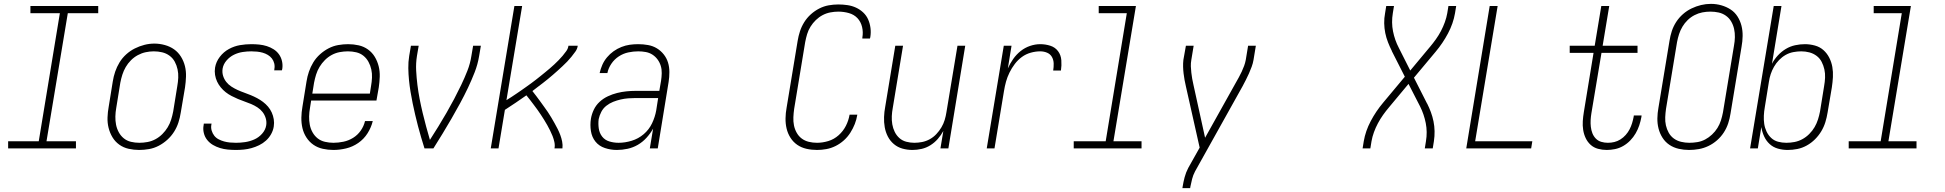

<svg xmlns="http://www.w3.org/2000/svg" viewBox="-20 -766 10040 991"><path d="M22 0V-37H180L289 -698H137V-735H487V-698H330L220 -37H372V0Z M698 8Q671 8 644 2Q617 -4 595.5 -19.5Q574 -35 560.5 -57.5Q547 -80 540.5 -106Q534 -132 535 -160Q536 -188 541 -215L562 -345Q566 -371 574.5 -396Q583 -421 597 -444Q611 -467 631.5 -485.5Q652 -504 676 -516Q700 -528 725.5 -534.5Q751 -541 777 -541Q804 -541 831 -533.5Q858 -526 879 -511Q900 -496 914 -473.5Q928 -451 934.5 -425Q941 -399 940 -370.5Q939 -342 935 -315L913 -185Q909 -159 901 -134Q893 -109 878.5 -86Q864 -63 843.5 -44.5Q823 -26 799 -13.5Q775 -1 749 3.5Q723 8 698 8ZM699 -29Q720 -29 741.5 -33Q763 -37 782.5 -47.5Q802 -58 818 -74Q834 -90 845.5 -109Q857 -128 863.5 -149Q870 -170 874 -191L895 -321Q899 -343 900 -365Q901 -387 896.5 -408Q892 -429 882 -447.5Q872 -466 855 -478.5Q838 -491 817 -496Q796 -501 774 -501Q753 -501 732 -496.5Q711 -492 691.5 -481.5Q672 -471 656 -455Q640 -439 629 -420Q618 -401 611.5 -380.5Q605 -360 601 -339L580 -209Q576 -187 575.5 -165Q575 -143 579 -122.5Q583 -102 593 -83.5Q603 -65 619 -52Q635 -39 656 -34Q677 -29 699 -29Z M1198 8Q1177 8 1156 6Q1135 4 1115.5 -2Q1096 -8 1079 -18Q1062 -28 1049.5 -43.5Q1037 -59 1032 -79.5Q1027 -100 1031 -120Q1031 -122 1031.5 -124Q1032 -126 1032 -128H1072Q1072 -127 1071.5 -125.5Q1071 -124 1071 -123Q1068 -107 1072.5 -92Q1077 -77 1086 -65.5Q1095 -54 1108.5 -47Q1122 -40 1136.5 -36Q1151 -32 1166.5 -30.5Q1182 -29 1198 -29Q1221 -29 1245 -32.5Q1269 -36 1292 -46Q1315 -56 1332.5 -75.5Q1350 -95 1354 -119Q1357 -138 1351.5 -156Q1346 -174 1335 -188Q1324 -202 1308.5 -212Q1293 -222 1276.5 -229Q1260 -236 1242.5 -242Q1225 -248 1208.5 -255Q1192 -262 1175.5 -270.5Q1159 -279 1145 -290Q1131 -301 1119.5 -315Q1108 -329 1100.5 -345Q1093 -361 1090 -379.5Q1087 -398 1090 -417Q1095 -447 1114.5 -472.5Q1134 -498 1161.5 -513Q1189 -528 1218.5 -533Q1248 -538 1277 -538Q1298 -538 1318 -536Q1338 -534 1357 -528Q1376 -522 1392.5 -511.5Q1409 -501 1420 -485.5Q1431 -470 1435.5 -450.5Q1440 -431 1437 -411Q1436 -409 1436 -407Q1436 -405 1435 -403H1395Q1396 -404 1396 -405.5Q1396 -407 1396 -409Q1399 -424 1395.5 -438.5Q1392 -453 1383.5 -464Q1375 -475 1362.5 -482.5Q1350 -490 1336 -494Q1322 -498 1307 -499.5Q1292 -501 1277 -501Q1255 -501 1232 -497.5Q1209 -494 1187.5 -483.5Q1166 -473 1149.5 -454Q1133 -435 1129 -412Q1126 -392 1131.5 -374.5Q1137 -357 1148 -343Q1159 -329 1174.5 -319Q1190 -309 1206.5 -301.5Q1223 -294 1240 -288Q1257 -282 1274 -275Q1291 -268 1307 -259.5Q1323 -251 1337.5 -240Q1352 -229 1363.5 -215.5Q1375 -202 1382.5 -185.5Q1390 -169 1393 -150.5Q1396 -132 1393 -113Q1390 -93 1379.5 -74Q1369 -55 1353 -40.5Q1337 -26 1317.5 -16.5Q1298 -7 1278 -1.5Q1258 4 1238 6Q1218 8 1198 8Z M1701 8Q1673 8 1646 2Q1619 -4 1597.5 -19Q1576 -34 1561.5 -56.5Q1547 -79 1541 -105Q1535 -131 1535.5 -159Q1536 -187 1541 -215L1562 -345Q1566 -371 1574.5 -396Q1583 -421 1597 -444Q1611 -467 1631.5 -485.5Q1652 -504 1676 -516.5Q1700 -529 1726 -533.5Q1752 -538 1777 -538Q1805 -538 1831.5 -532Q1858 -526 1879.5 -510.5Q1901 -495 1914.5 -472.5Q1928 -450 1934.5 -424Q1941 -398 1940 -370Q1939 -342 1935 -315L1923 -247H1586L1580 -209Q1576 -187 1575.5 -165Q1575 -143 1579 -122Q1583 -101 1593.5 -82.5Q1604 -64 1620 -51.5Q1636 -39 1657.5 -34Q1679 -29 1701 -29Q1726 -29 1752.5 -34.5Q1779 -40 1802.5 -54.5Q1826 -69 1842 -92Q1858 -115 1864 -141H1904Q1896 -108 1877 -78Q1858 -48 1829 -28Q1800 -8 1766.5 0Q1733 8 1701 8ZM1889 -283 1895 -321Q1899 -343 1900 -365Q1901 -387 1896.5 -407.5Q1892 -428 1882 -446.5Q1872 -465 1856 -478Q1840 -491 1819 -496Q1798 -501 1776 -501Q1755 -501 1733.5 -497Q1712 -493 1692.5 -482.5Q1673 -472 1657 -456Q1641 -440 1629.5 -421Q1618 -402 1611.5 -381Q1605 -360 1601 -339L1592 -283Z M2171 0Q2162 -29 2153.5 -57.5Q2145 -86 2137.5 -115Q2130 -144 2123 -173.5Q2116 -203 2110 -232.5Q2104 -262 2099 -292Q2094 -322 2091 -352.5Q2088 -383 2087.5 -414.5Q2087 -446 2092 -477L2101 -530H2141L2132 -477Q2126 -439 2128 -401.5Q2130 -364 2134.5 -327.5Q2139 -291 2146 -255Q2153 -219 2161.5 -183.5Q2170 -148 2179.5 -113Q2189 -78 2199 -44Q2221 -78 2242.5 -113Q2264 -148 2284.5 -183.5Q2305 -219 2324 -255Q2343 -291 2360.5 -327.5Q2378 -364 2392.5 -401Q2407 -438 2413 -477L2422 -530H2462L2453 -477Q2446 -434 2430 -393Q2414 -352 2395 -312Q2376 -272 2354.5 -232.5Q2333 -193 2310.5 -154Q2288 -115 2264.5 -76.5Q2241 -38 2217 0Z M2513 0 2635 -735H2675L2594 -249Q2607 -257 2620 -265.5Q2633 -274 2645.5 -282.5Q2658 -291 2671 -300Q2684 -309 2696.5 -318Q2709 -327 2721.5 -336Q2734 -345 2746 -354.5Q2758 -364 2770 -373.5Q2782 -383 2794 -393Q2806 -403 2818 -413Q2830 -423 2841 -433.5Q2852 -444 2863 -455Q2874 -466 2884 -478Q2894 -490 2903 -502.5Q2912 -515 2914 -530H2962Q2960 -514 2950 -500Q2940 -486 2929.5 -473Q2919 -460 2907.5 -448Q2896 -436 2883.5 -424.5Q2871 -413 2858.5 -401.5Q2846 -390 2833.5 -379.5Q2821 -369 2808 -358Q2795 -347 2781.5 -337Q2768 -327 2754.5 -316.5Q2741 -306 2728 -296Q2738 -283 2748.5 -269.5Q2759 -256 2768.5 -242.5Q2778 -229 2788 -215.5Q2798 -202 2807.5 -188Q2817 -174 2825.5 -159.5Q2834 -145 2842.5 -130Q2851 -115 2858.5 -100Q2866 -85 2872 -69Q2878 -53 2881.5 -35.5Q2885 -18 2883 0H2842Q2845 -16 2841.5 -32.5Q2838 -49 2832 -64Q2826 -79 2819 -93Q2812 -107 2804.5 -120.5Q2797 -134 2788.5 -147.5Q2780 -161 2771.5 -174Q2763 -187 2754 -199.5Q2745 -212 2735.5 -224.5Q2726 -237 2716.5 -249.5Q2707 -262 2697 -274Q2670 -255 2642 -236Q2614 -217 2586 -199L2553 0Z M3164 8Q3132 8 3102 -2Q3072 -12 3053.5 -35Q3035 -58 3030 -89.5Q3025 -121 3030 -153Q3034 -177 3045 -200Q3056 -223 3075 -240.5Q3094 -258 3117.5 -269Q3141 -280 3165 -286Q3189 -292 3213 -294.5Q3237 -297 3261 -297H3383L3392 -349Q3395 -368 3395.5 -388Q3396 -408 3390.5 -426Q3385 -444 3374 -459Q3363 -474 3347.5 -484Q3332 -494 3313 -497.5Q3294 -501 3274 -501Q3249 -501 3223 -495.5Q3197 -490 3174 -475Q3151 -460 3135.5 -437Q3120 -414 3115 -389H3075Q3080 -411 3089 -431.5Q3098 -452 3113 -470Q3128 -488 3147 -501.5Q3166 -515 3187.5 -523.5Q3209 -532 3230.5 -535Q3252 -538 3274 -538Q3300 -538 3325 -533.5Q3350 -529 3370.5 -516.5Q3391 -504 3406 -485Q3421 -466 3428 -443Q3435 -420 3435 -394Q3435 -368 3431 -343L3375 0H3334L3351 -102Q3337 -77 3317 -55Q3297 -33 3272 -18.5Q3247 -4 3219 2Q3191 8 3164 8ZM3173 -29Q3206 -29 3240.5 -39.5Q3275 -50 3302.5 -73.5Q3330 -97 3345.5 -129.5Q3361 -162 3367 -196L3377 -260H3261Q3242 -260 3222.5 -258.5Q3203 -257 3183.5 -252.5Q3164 -248 3145 -240.5Q3126 -233 3109.5 -220Q3093 -207 3083.5 -188.5Q3074 -170 3070 -151Q3067 -127 3070.5 -103Q3074 -79 3088 -61Q3102 -43 3125 -36Q3148 -29 3173 -29Z M4197 8Q4169 8 4142.5 2Q4116 -4 4095 -18.5Q4074 -33 4060 -55Q4046 -77 4040 -102.5Q4034 -128 4034.5 -155.5Q4035 -183 4040 -210L4097 -555Q4101 -580 4109 -604.5Q4117 -629 4131 -651.5Q4145 -674 4165 -692Q4185 -710 4208.5 -722Q4232 -734 4257 -738.5Q4282 -743 4307 -743Q4331 -743 4354.5 -739.5Q4378 -736 4398.5 -726.5Q4419 -717 4435.5 -701.5Q4452 -686 4461 -665.5Q4470 -645 4473 -621.5Q4476 -598 4472 -574Q4471 -572 4471 -570.5Q4471 -569 4470 -567H4431Q4431 -568 4431 -569.5Q4431 -571 4431 -572Q4436 -600 4429.5 -627Q4423 -654 4405.5 -672.5Q4388 -691 4361.5 -698.5Q4335 -706 4307 -706Q4287 -706 4266 -702Q4245 -698 4226 -688Q4207 -678 4191 -662.5Q4175 -647 4163.5 -628.5Q4152 -610 4146 -590Q4140 -570 4136 -549L4079 -204Q4076 -183 4075 -161Q4074 -139 4078 -119Q4082 -99 4092 -81Q4102 -63 4118 -51Q4134 -39 4154.5 -34Q4175 -29 4197 -29Q4226 -29 4255.5 -38Q4285 -47 4308.5 -68Q4332 -89 4346 -116.5Q4360 -144 4365 -174H4405Q4401 -149 4392 -126Q4383 -103 4369 -81Q4355 -59 4335.5 -41.5Q4316 -24 4293 -12.5Q4270 -1 4245.5 3.5Q4221 8 4197 8Z M4690 8Q4663 8 4638 1Q4613 -6 4593.5 -22.5Q4574 -39 4562.5 -61.5Q4551 -84 4546.5 -109.5Q4542 -135 4543 -162Q4544 -189 4549 -215L4601 -530H4641L4588 -209Q4584 -188 4583 -166.5Q4582 -145 4585.5 -124.5Q4589 -104 4598 -85.5Q4607 -67 4622 -53.5Q4637 -40 4657.5 -34.5Q4678 -29 4699 -29Q4719 -29 4739.5 -33Q4760 -37 4779 -47.5Q4798 -58 4813 -74Q4828 -90 4839 -108.5Q4850 -127 4856 -147Q4862 -167 4865 -187L4922 -530H4962L4875 0H4834L4849 -90Q4837 -68 4820.5 -49Q4804 -30 4782.5 -16.5Q4761 -3 4737 2.5Q4713 8 4690 8Z M5073 0 5161 -530H5201L5182 -413Q5193 -438 5209.5 -461.5Q5226 -485 5248 -502.5Q5270 -520 5296.5 -529Q5323 -538 5349 -538Q5376 -538 5401 -530Q5426 -522 5441 -502Q5456 -482 5458 -455Q5460 -428 5456 -402H5416Q5419 -420 5418.5 -438.5Q5418 -457 5409.5 -472Q5401 -487 5384.5 -494Q5368 -501 5349 -501Q5325 -501 5300 -494Q5275 -487 5254.5 -472Q5234 -457 5218 -436Q5202 -415 5190.5 -391.5Q5179 -368 5172.5 -344.5Q5166 -321 5162 -296L5113 0Z M5522 0V-37H5687L5796 -698H5651V-735H5843L5727 -37H5872V0Z M6083 205 6084 198Q6088 173 6094.5 148.5Q6101 124 6113 101L6172 -4L6101 -320Q6097 -337 6094 -353.5Q6091 -370 6089 -387Q6087 -404 6086.5 -421.5Q6086 -439 6088 -457L6101 -530H6141L6129 -457Q6126 -440 6126.5 -423.5Q6127 -407 6129 -391Q6131 -375 6133.5 -359.5Q6136 -344 6140 -328L6200 -55L6358 -338Q6366 -352 6374 -366.5Q6382 -381 6389 -396Q6396 -411 6401.5 -426Q6407 -441 6410 -457L6422 -530H6462L6450 -457Q6447 -439 6440.5 -421.5Q6434 -404 6426.5 -387Q6419 -370 6410.5 -353.5Q6402 -337 6393 -320L6148 119Q6138 138 6133 158Q6128 178 6124 198L6123 205Z M7013 0 7019 -37Q7028 -90 7055 -141Q7082 -192 7119 -236L7231 -370L7164 -502V-503Q7164 -503 7164 -503Q7164 -503 7164 -503Q7153 -525 7144 -548Q7135 -571 7130 -595.5Q7125 -620 7124.5 -646Q7124 -672 7129 -698L7135 -735H7175L7169 -698Q7161 -650 7170 -604.5Q7179 -559 7200 -519L7259 -402L7359 -522Q7359 -522 7359 -522Q7359 -522 7359 -522L7360 -523Q7376 -542 7391 -563Q7406 -584 7417.5 -606Q7429 -628 7437.5 -651.5Q7446 -675 7450 -698L7456 -735H7496L7490 -698Q7481 -645 7454 -594Q7427 -543 7390 -499L7278 -365L7345 -233V-232Q7345 -232 7345 -232Q7345 -232 7346 -232Q7357 -210 7365.5 -187Q7374 -164 7379 -139.5Q7384 -115 7384.5 -89Q7385 -63 7381 -37L7375 0H7334L7340 -37Q7348 -85 7339 -130.5Q7330 -176 7310 -216L7250 -333L7150 -213Q7133 -193 7118.5 -172.5Q7104 -152 7092 -129.5Q7080 -107 7071.5 -83.5Q7063 -60 7059 -37L7053 0Z M7548 0 7669 -735H7710L7594 -37H7889L7883 0Z M8273 8Q8250 8 8228 2Q8206 -4 8190 -18.5Q8174 -33 8164.5 -53Q8155 -73 8151.5 -95.5Q8148 -118 8149.5 -141Q8151 -164 8155 -188L8205 -493H8082V-530H8211L8245 -735H8286L8252 -530H8432V-493H8246L8194 -182Q8191 -164 8190 -146.5Q8189 -129 8191 -111.5Q8193 -94 8199 -78.5Q8205 -63 8216.5 -51Q8228 -39 8244.5 -34Q8261 -29 8279 -29Q8296 -29 8312.5 -33Q8329 -37 8344 -46.5Q8359 -56 8371 -69.5Q8383 -83 8391 -98.5Q8399 -114 8404 -130.5Q8409 -147 8412 -163Q8412 -165 8412.5 -167Q8413 -169 8413 -170H8453Q8453 -168 8452.5 -166Q8452 -164 8452 -162Q8448 -140 8441 -119Q8434 -98 8422.5 -78Q8411 -58 8394.5 -41Q8378 -24 8358 -12.5Q8338 -1 8316 3.5Q8294 8 8273 8Z M8698 8Q8671 8 8644.5 2Q8618 -4 8596.5 -18.5Q8575 -33 8561 -55Q8547 -77 8540.5 -102.5Q8534 -128 8534.5 -155.5Q8535 -183 8540 -210L8597 -555Q8601 -581 8609 -605.5Q8617 -630 8631.5 -652.5Q8646 -675 8666.5 -693Q8687 -711 8711 -722.5Q8735 -734 8760 -740Q8785 -746 8811 -746Q8839 -746 8865 -738.5Q8891 -731 8912.5 -717Q8934 -703 8948 -681Q8962 -659 8968.5 -633.5Q8975 -608 8974.5 -580Q8974 -552 8969 -525L8912 -180Q8908 -154 8900 -129.5Q8892 -105 8877.5 -82.5Q8863 -60 8842.5 -42Q8822 -24 8798 -12.5Q8774 -1 8748.5 3.5Q8723 8 8698 8ZM8699 -29Q8720 -29 8741 -32.5Q8762 -36 8781 -46Q8800 -56 8816.5 -71.5Q8833 -87 8844.5 -105.5Q8856 -124 8862.5 -144.5Q8869 -165 8873 -186L8930 -531Q8934 -552 8934.5 -574Q8935 -596 8930.5 -616.5Q8926 -637 8915.5 -655Q8905 -673 8888 -685Q8871 -697 8850.5 -701.5Q8830 -706 8808 -706Q8787 -706 8766.5 -702Q8746 -698 8726.5 -688Q8707 -678 8691 -662.5Q8675 -647 8664 -628.5Q8653 -610 8646.5 -590Q8640 -570 8636 -549L8579 -204Q8576 -183 8575 -161Q8574 -139 8578.5 -119Q8583 -99 8593 -81Q8603 -63 8619.5 -51Q8636 -39 8657 -34Q8678 -29 8699 -29Z M9207 8Q9181 8 9156.5 1Q9132 -6 9114 -22.5Q9096 -39 9085.5 -62Q9075 -85 9071 -110L9053 0H9013L9135 -735H9175L9126 -437Q9138 -460 9156.5 -480Q9175 -500 9197.5 -513.5Q9220 -527 9245.5 -532.5Q9271 -538 9296 -538Q9322 -538 9347.5 -531Q9373 -524 9391.5 -507.5Q9410 -491 9421.5 -468.5Q9433 -446 9437.5 -420.5Q9442 -395 9440.5 -368Q9439 -341 9435 -315L9413 -185Q9409 -160 9401.5 -135.5Q9394 -111 9380.5 -88.5Q9367 -66 9348 -47Q9329 -28 9305.5 -15Q9282 -2 9257 3Q9232 8 9207 8ZM9200 -29Q9221 -29 9242 -33Q9263 -37 9282.5 -47.5Q9302 -58 9318.5 -74.5Q9335 -91 9346 -110Q9357 -129 9363.5 -149.5Q9370 -170 9374 -191L9395 -321Q9399 -343 9400 -365Q9401 -387 9396.5 -407.5Q9392 -428 9382.5 -446.5Q9373 -465 9356.5 -477.5Q9340 -490 9319.5 -495.5Q9299 -501 9277 -501Q9257 -501 9236 -497Q9215 -493 9196.5 -482.5Q9178 -472 9162.5 -456Q9147 -440 9136.5 -421.5Q9126 -403 9119.5 -383.5Q9113 -364 9110 -343L9089 -213Q9085 -191 9084 -169Q9083 -147 9086 -126.5Q9089 -106 9098 -87Q9107 -68 9122 -54Q9137 -40 9157.5 -34.5Q9178 -29 9200 -29Z M9522 0V-37H9687L9796 -698H9651V-735H9843L9727 -37H9872V0Z"/></svg>

Font: Iosevka Curly XLtObl
Style: Regular
Weight: 200
Italic angle: -9°
Monospace: yes
Designer: Belleve Invis
Foundry: Belleve Invis
Version: Version 11.1.0; ttfautohint (v1.8.3)